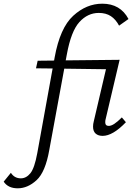

<svg xmlns="http://www.w3.org/2000/svg" viewBox="-151 -731 733 1040"><path d="M-131 253 -92 205Q-73 235 -38 235Q-9 235 13.5 207.5Q36 180 51 98L134 -360L44 -361L53 -402L142 -403L145 -420Q174 -580 245.5 -645.5Q317 -711 403 -711Q501 -711 545 -628L494 -592Q476 -626 449.5 -643.5Q423 -661 384 -661Q324 -661 279 -611.5Q234 -562 211 -436L205 -404L497 -407L422 -89Q419 -79 419 -69Q419 -49 438 -49Q451 -49 468 -60Q485 -71 509 -95L531 -69Q460 5 405 5Q381 5 367 -7.5Q353 -20 353 -45Q353 -59 357 -74L423 -356L197 -359L116 81Q95 201 47 245Q-1 289 -55 289Q-107 289 -131 253Z"/></svg>

Font: LXGW Bright GB
Style: Italic
Weight: 400
Italic angle: -12°
Designer: Christian Thalmann (Catharsis Fonts)
Foundry: LXGW / Christian Thalmann (Catharsis Fonts) / Fontworks Inc.
Version: Version 5.510